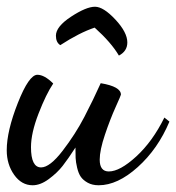

<svg xmlns="http://www.w3.org/2000/svg" viewBox="-21 -520 523 570"><path d="M-1 -74Q-1 -131 32 -214.5Q65 -298 90 -298Q111 -298 137 -272Q116 -241 93.5 -183Q71 -125 71 -83Q71 -23 101 -23Q127 -23 165 -72.5Q203 -122 229.5 -173Q256 -224 278 -273Q338 -263 338 -239Q338 -237 322 -201.5Q306 -166 290.5 -120Q275 -74 275 -46Q275 -11 302 -11Q335 -11 383.5 -55.5Q432 -100 467 -171L482 -159Q448 -78 388 -24Q328 30 272 30Q253 30 239.5 22.5Q226 15 219 5Q212 -5 208 -22Q204 -39 203.5 -51Q203 -63 203 -82Q181 -48 165 -27.5Q149 -7 124 11.5Q99 30 76 30Q43 30 21 -1Q-1 -32 -1 -74ZM145 -414Q145 -441 190 -470.5Q235 -500 261 -500Q286 -500 321.5 -462Q357 -424 357 -394Q357 -368 332 -355Q309 -394 260 -438Q215 -423 158 -386Q145 -394 145 -414Z"/></svg>

Font: TypoPRO Dancing Script
Style: Bold
Weight: 700
Designer: Pablo Impallari
Foundry: Pablo Impallari. www.impallari.com Igino Marini. www.ikern.com
Version: Version 1.002